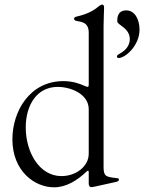

<svg xmlns="http://www.w3.org/2000/svg" viewBox="-20 -794 621 827"><path d="M252.8 -444.6C108.7 -444.6 33.4 -315.3 33.4 -193.9C33.4 -56.8 129.3 12.8 212.4 12.8C264.6 12.8 311.8 -15.6 354.4 -56.5C360.1 -60.7 361.9 -59.7 362.2 -51.8V-39.8V-3.6C362.2 4.3 365.1 12.1 374.3 12.1C378.6 12.1 384.9 10.7 480.8 -10.7C487.9 -12.1 492.2 -15.6 492.2 -20.6C492.2 -27 485.8 -26.3 480.8 -27C436.8 -32 426.1 -34.1 426.1 -74.6V-681.8C426.1 -715.2 428.3 -741.5 428.3 -760.7C428.3 -772 424.7 -774.1 419 -774.1C415.5 -774.1 411.9 -771.7 406.6 -767.8C393.1 -757.1 369.3 -735.8 308.9 -722.3C302.9 -721.2 299 -717.7 299 -713.1C299 -707.7 303.6 -705.3 310 -703.8C328.1 -699.9 362.2 -699.6 362.2 -653.4V-428.3C361.9 -420.1 359.4 -418.3 351.6 -421.2L344.5 -424C322.4 -433.9 293.3 -444.6 252.8 -444.6ZM90.9 -245C90.9 -340.2 137.8 -419.7 228.7 -419.7C284.8 -419.7 362.2 -389.2 362.2 -323.2V-132.1C362.2 -75.3 304.7 -35.5 245 -35.5C148.4 -35.5 90.9 -139.9 90.9 -245ZM483.7 -551.1C483.7 -547.9 485.4 -544 490.8 -544C519.9 -544.4 580.6 -596.9 581 -666.2C581 -711.6 559.7 -749.3 524.1 -749.3C481.9 -749.3 485.4 -709.5 485.1 -701.7C485.4 -686.1 538.7 -674 539.1 -625.7C538.7 -587.4 508.5 -570 489.3 -558.9C485.8 -556.8 483.7 -554.7 483.7 -551.1Z"/></svg>

Font: Margiela Serif Light
Style: Regular
Weight: 300
Designer: Andreas Faust, Stefan Endress
Version: Version 1.002;FEAKit 1.0